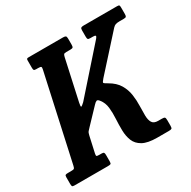

<svg xmlns="http://www.w3.org/2000/svg" viewBox="-213 -912 1071 1075"><g transform="rotate(-30 322.5 -375.0)"><path d="M-47.5 -20.5V-62.5Q-47.5 -74 -43.2 -76.5Q-39 -79 -27.5 -79H-9Q8.5 -79 12.5 -82.2Q16.5 -85.5 19.5 -99.5L140.5 -650.5Q143.5 -663.5 140.5 -667.2Q137.5 -671 121 -671H109Q98 -671 95 -674.5Q92 -678 92 -689V-737.5Q92 -746 95.2 -748Q98.5 -750 107 -750H328Q340.5 -750 345 -746.5Q349.5 -743 349.5 -729.5V-692.5Q349.5 -678.5 346 -674.2Q342.5 -670 329 -670H303.5Q289.5 -670 286.5 -665.2Q283.5 -660.5 281 -650L223.5 -388Q218 -362.5 223 -363.2Q228 -364 244.5 -379.5L485 -651Q493.5 -661 491.8 -665.5Q490 -670 476 -670H459Q446 -670 443 -674Q440 -678 440 -690V-730.5Q440 -743 444.5 -746.5Q449 -750 461 -750H677.5Q689 -750 691.2 -746.5Q693.5 -743 693.5 -731V-690.5Q693.5 -678.5 690.2 -674.2Q687 -670 674.5 -670H649Q631.5 -670 622.2 -667Q613 -664 604 -654.5L409 -438.5Q393.5 -421 395.8 -416.8Q398 -412.5 418.5 -401Q460.5 -377 479.8 -344.2Q499 -311.5 504.2 -275.2Q509.5 -239 508.2 -204.2Q507 -169.5 507.5 -141Q508 -112.5 518 -95.8Q528 -79 556 -79H580Q594 -79 598 -75Q602 -71 602 -56.5V-21Q602 -6.5 597.5 -3.2Q593 0 579 0H504.5Q443.5 0 411.5 -18Q379.5 -36 367.5 -66Q355.5 -96 354.8 -132.8Q354 -169.5 356.2 -207.2Q358.5 -245 354.8 -279Q351 -313 332 -337Q321.5 -351.5 313.8 -349Q306 -346.5 295 -334.5L205 -240Q196 -230.5 190.2 -224Q184.5 -217.5 181 -201L158 -97.5Q155.5 -85.5 158 -82.2Q160.5 -79 176 -79H189.5Q201 -79 204.2 -75.2Q207.5 -71.5 207.5 -60V-17.5Q207.5 -4.5 202.5 -2.2Q197.5 0 184.5 0H-30.5Q-42.5 0 -45 -4.2Q-47.5 -8.5 -47.5 -20.5Z"/></g></svg>

Font: Besley* Condensed Semi
Style: Italic
Weight: 600
Width: 3
Italic angle: -13°
Designer: Owen Earl
Foundry: indestructible type*
Version: Version 3.000; ttfautohint (v1.8.3)